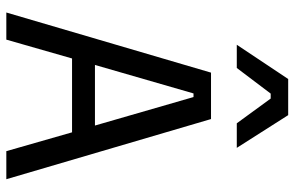

<svg xmlns="http://www.w3.org/2000/svg" viewBox="-186 -768 953 622"><g transform="rotate(90 291.0 -456.5)"><path d="M20 0H107.9L168.9 -212.9H408.2L469.2 0H560.1L365.2 -663.1H214.8ZM189.9 -287.1 282.2 -606.4H293.9L386.2 -287.1ZM124.5 -746.6H199.7L282.7 -856.4H298.8L378.9 -746.6H458.5L352.5 -913.1H235.4Z"/></g></svg>

Font: Basic
Style: Regular
Weight: 400
Designer: Magnus Gaarde
Foundry: Magnus Gaarde
Version: Version 1.001